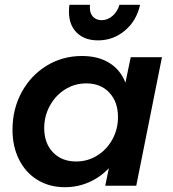

<svg xmlns="http://www.w3.org/2000/svg" viewBox="-20 -773 721 799"><path d="M32 -233Q32 -319 70 -389Q108 -459 174 -499.5Q240 -540 321 -540Q388 -540 434.5 -511.5Q481 -483 502 -429L524 -535H654L547 0H418L433 -73Q397 -35 350 -14.5Q303 6 250 6Q186 6 136.5 -24Q87 -54 59.5 -108.5Q32 -163 32 -233ZM471 -286Q471 -349 435 -387.5Q399 -426 339 -426Q291 -426 251 -401Q211 -376 187.5 -333Q164 -290 164 -240Q164 -177 200.5 -139Q237 -101 297 -101Q345 -101 385 -126Q425 -151 448 -193.5Q471 -236 471 -286ZM354 -740Q354 -717 367.5 -703Q381 -689 403 -689Q428 -689 448.5 -707Q469 -725 477 -753H563Q548 -686 499.5 -645.5Q451 -605 388 -605Q332 -605 299.5 -637Q267 -669 267 -724Q267 -743 269 -753H355Q354 -749 354 -740Z"/></svg>

Font: Gontserrat Medium
Style: Italic
Weight: 500
Italic angle: -11.3°
Designer: Julieta Ulanovsky
Foundry: Julieta Ulanovsky
Version: Version 6.001